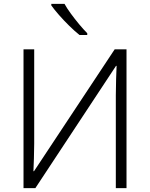

<svg xmlns="http://www.w3.org/2000/svg" viewBox="-20 -968 771 988"><path d="M101 -714H156V-229Q156 -191 154.5 -151.5Q153 -112 152 -87H155L570 -714H631V0H576V-478Q576 -521 577.5 -562.5Q579 -604 580 -629H577L162 0H101ZM312 -948Q324 -926 344.5 -898Q365 -870 387.5 -843Q410 -816 429 -797V-788H389Q364 -808 336 -835.5Q308 -863 283.5 -891Q259 -919 244 -940V-948Z"/></svg>

Font: RS Noto Sans Light
Style: Regular
Weight: 300
Designer: Monotype Design Team
Foundry: Monotype Imaging Inc.
Version: Version 3.10